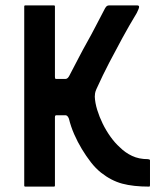

<svg xmlns="http://www.w3.org/2000/svg" viewBox="-20 -693 588 713"><path d="M74 0Q70 0 70 -4Q70 -171 70 -337Q70 -503 70 -669Q70 -673 74 -673Q77 -673 92 -673Q107 -673 126.5 -673Q146 -673 161.5 -673Q177 -673 180 -673Q184 -673 184 -669Q184 -631 184 -599.5Q184 -568 184 -539Q184 -510 184 -478Q184 -446 184 -408Q184 -405 184.5 -402.5Q185 -400 188 -400H224Q228 -400 231.5 -403.5Q235 -407 237 -411Q257 -449 272.5 -479Q288 -509 303.5 -536.5Q319 -564 334.5 -594Q350 -624 370 -662Q374 -669 377.5 -671Q381 -673 386 -673Q389 -673 404 -673Q419 -673 437 -673Q455 -673 470.5 -673Q486 -673 489 -673Q497 -673 496.5 -667Q496 -661 488 -645Q459 -597 434.5 -552Q410 -507 386 -461Q362 -415 338 -362Q334 -353 333 -346.5Q332 -340 332 -334Q333 -311 341 -285Q349 -259 361.5 -233.5Q374 -208 390.5 -185Q407 -162 425 -146Q445 -126 470.5 -114Q496 -102 529 -102Q531 -102 534 -101Q537 -100 537 -98V-5Q537 0 534 0Q475 0 434 -11Q393 -22 355 -52Q335 -68 317.5 -90.5Q300 -113 284 -139.5Q268 -166 255.5 -194.5Q243 -223 236 -252Q233 -260 229.5 -262.5Q226 -265 224 -265Q215 -265 206 -265Q197 -265 188 -265Q188 -265 186 -264Q184 -263 184 -258Q184 -219 184 -189Q184 -159 184 -131Q184 -103 184 -73Q184 -43 184 -4Q184 0 180 0Q177 0 161.5 0Q146 0 126.5 0Q107 0 92 0Q77 0 74 0Z"/></svg>

Font: Glory SemiBold
Style: Regular
Weight: 600
Designer: Robert Leuschke
Foundry: Robert Leuschke
Version: Version 1.011